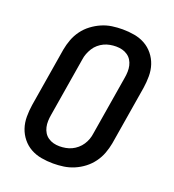

<svg xmlns="http://www.w3.org/2000/svg" viewBox="-136 -849 872 962"><g transform="rotate(20 300.0 -367.5)"><path d="M255 8Q223 8 192 2.5Q161 -3 135 -17.5Q109 -32 90 -55.5Q71 -79 61.5 -107.5Q52 -136 52 -168Q52 -200 57 -232L109 -547Q114 -574 124 -601Q134 -628 151.5 -652Q169 -676 193 -694Q217 -712 243.5 -723.5Q270 -735 298 -739Q326 -743 354 -743Q386 -743 417 -737.5Q448 -732 474 -717.5Q500 -703 519 -679.5Q538 -656 547.5 -627.5Q557 -599 557 -567Q557 -535 552 -503L500 -188Q495 -161 485 -134Q475 -107 457.5 -83Q440 -59 416.5 -41Q393 -23 366 -11.5Q339 0 311 4Q283 8 255 8ZM256 -84Q272 -84 288.5 -87Q305 -90 320 -97Q335 -104 348.5 -115.5Q362 -127 371.5 -141.5Q381 -156 386.5 -171.5Q392 -187 394 -203L446 -518Q449 -535 449.5 -551.5Q450 -568 446.5 -583.5Q443 -599 435 -612Q427 -625 414 -634Q401 -643 385.5 -647Q370 -651 353 -651Q337 -651 320.5 -648Q304 -645 289 -638Q274 -631 260.5 -619.5Q247 -608 238 -593.5Q229 -579 223 -563.5Q217 -548 215 -532L163 -217Q160 -200 159.5 -183.5Q159 -167 162.5 -151.5Q166 -136 174 -123Q182 -110 195 -101Q208 -92 223.5 -88Q239 -84 256 -84Z"/></g></svg>

Font: Iosevka SmBd Ex Obl
Style: Regular
Weight: 600
Width: 7
Italic angle: -9°
Monospace: yes
Designer: Belleve Invis
Foundry: Belleve Invis
Version: Version 32.5.0; ttfautohint (v1.8.4)